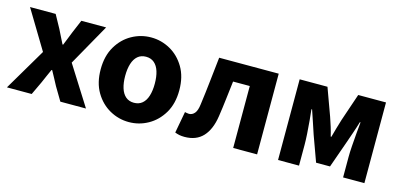

<svg xmlns="http://www.w3.org/2000/svg" viewBox="-53 -818 2382 1140"><g transform="rotate(15 1138.0 -248.0)"><path d="M14 0 166.5 -258.2 23.1 -496.1H180.7L224.7 -415.9Q235.1 -395.3 245.7 -373.7Q256.3 -352.1 266.9 -331.3H270.9Q279.1 -352.1 287.9 -373.7Q296.7 -395.3 304.7 -415.9L338.6 -496.1H490.9L347.5 -241.4L499.9 0H342.4L293.6 -82Q282.2 -103.3 270.5 -125.3Q258.8 -147.3 247.1 -168.3H243.1Q233.9 -147.3 224 -125.7Q214.1 -104.1 204.9 -82L166.3 0Z M765.5 12Q702.8 12 647.7 -18.7Q592.6 -49.5 558.2 -107.5Q523.9 -165.6 523.9 -247.9Q523.9 -330.4 558.2 -388.5Q592.6 -446.7 647.7 -477.4Q702.8 -508.1 765.5 -508.1Q828.3 -508.1 883.3 -477.4Q938.3 -446.7 972.8 -388.5Q1007.2 -330.4 1007.2 -247.9Q1007.2 -165.6 972.8 -107.5Q938.3 -49.5 883.3 -18.7Q828.3 12 765.5 12ZM765.5 -106.6Q795.9 -106.6 816.3 -123.9Q836.7 -141.2 846.6 -173.1Q856.5 -205 856.5 -247.9Q856.5 -290.8 846.6 -322.8Q836.7 -354.7 816.3 -372.1Q795.9 -389.5 765.5 -389.5Q735.1 -389.5 714.8 -372.1Q694.5 -354.7 684.5 -322.8Q674.5 -290.8 674.5 -247.9Q674.5 -205 684.5 -173.1Q694.5 -141.2 714.8 -123.9Q735.1 -106.6 765.5 -106.6Z M1108 11.3Q1090.5 11.3 1076.5 8.6Q1062.5 5.8 1048.8 0.4L1073.2 -131.8Q1079.1 -130.8 1085.2 -129.3Q1091.4 -127.8 1098.2 -127.8Q1118.3 -127.8 1132.7 -144.6Q1147.1 -161.5 1151.6 -201.2Q1161.6 -274.3 1169.5 -348.3Q1177.5 -422.2 1185.8 -496.1H1551.8V0H1404.8V-380.8H1302.1Q1295.6 -326.9 1289 -270.9Q1282.5 -214.9 1274.3 -160.1Q1262 -77.4 1221 -33Q1179.9 11.3 1108 11.3Z M1680.6 0V-496H1851.5L1913 -327.4Q1922.8 -298.7 1931.3 -271.8Q1939.7 -244.9 1946.7 -215H1950.7Q1958.7 -244.9 1966.5 -271.8Q1974.3 -298.7 1983.2 -327.4L2040.5 -496H2211.3V0H2080.4V-127.2Q2080.4 -154.4 2083.2 -194.2Q2086.1 -234 2089.4 -274.2Q2092.8 -314.4 2095.8 -342.5H2091.8Q2081.8 -308.5 2068.4 -270Q2055 -231.4 2044 -199.8L1988.5 -42.9H1902.9L1845.9 -199.8Q1835.9 -231.4 1822.5 -270.2Q1809.1 -309 1798.1 -342.5H1794.1Q1797.1 -314.4 1801 -274.2Q1804.8 -234 1807.1 -194.2Q1809.5 -154.4 1809.5 -127.2V0Z"/></g></svg>

Font: Source Sans 3
Style: Regular
Weight: 200
Designer: Paul D. Hunt
Foundry: Adobe
Version: Version 3.046;hotconv 1.0.118;makeotfexe 2.5.65603